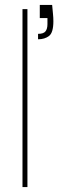

<svg xmlns="http://www.w3.org/2000/svg" viewBox="-20 -757 246 777"><path d="M71 0V-720H91V0ZM134 -598V-620Q156 -620 164 -630Q172 -640 172 -659V-684H141V-737H191Q193 -715 194.5 -700Q196 -685 196 -671Q196 -625 178.5 -611.5Q161 -598 134 -598Z"/></svg>

Font: DM Sans 9pt Thin
Style: Regular
Weight: 250
Version: Version 4.004;gftools[0.9.30]